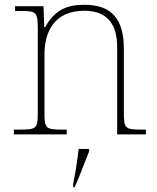

<svg xmlns="http://www.w3.org/2000/svg" viewBox="-20 -562 657 803"><path d="M38 0H259V-20H243C170 -20 166 -24 166 -94V-334C166 -423 202 -517 333 -517C434 -517 470 -454 470 -365V0H590V-20H575C502 -20 498 -24 498 -94V-357C498 -482 448 -542 333 -542C259 -542 209 -520 169 -449H165L162 -536H43V-516H71C131 -516 138 -511 138 -442V-94C138 -24 134 -20 61 -20H38ZM286 208V221H292C311 182 335 113 353 71V61H309C304 105 296 158 286 208Z"/></svg>

Font: Noto Serif Georgian Thin
Style: Regular
Weight: 100
Designer: Monotype Design Team, Akaki Razmadze
Foundry: Google LLC
Version: Version 2.003